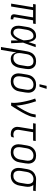

<svg xmlns="http://www.w3.org/2000/svg" viewBox="1508 -2300 1006 4063"><g transform="rotate(90 2011.5 -268.0)"><path d="M389 8H360Q342 8 325.5 3.5Q309 -1 298 -13Q287 -25 283.5 -42Q280 -59 283 -77L348 -465H194L117 0H56L133 -465H64L73 -520H487L478 -465H409L344 -77Q343 -71 344 -65Q345 -59 348.5 -55Q352 -51 357.5 -49Q363 -47 369 -47H389Z M672 8Q645 8 619.5 1Q594 -6 574.5 -22.5Q555 -39 543.5 -62Q532 -85 527.5 -110.5Q523 -136 524 -163Q525 -190 530 -218L550 -338Q553 -361 560 -384.5Q567 -408 579.5 -430Q592 -452 609.5 -471.5Q627 -491 648.5 -504Q670 -517 694.5 -522.5Q719 -528 742 -528Q762 -528 780 -521.5Q798 -515 812 -502.5Q826 -490 835 -474Q844 -458 850.5 -440.5Q857 -423 861.5 -405Q866 -387 870 -368Q882 -406 895 -444Q908 -482 920 -520H978Q954 -453 930.5 -386.5Q907 -320 882 -254Q886 -191 888 -127Q890 -63 894 0H836Q836 -36 836 -72Q836 -108 836 -144Q827 -127 817.5 -110Q808 -93 797 -76.5Q786 -60 773 -44.5Q760 -29 744 -17.5Q728 -6 709 1Q690 8 672 8ZM672 -47Q689 -47 705.5 -55Q722 -63 735 -76Q748 -89 758 -104Q768 -119 777.5 -134.5Q787 -150 794 -166Q801 -182 808 -198Q815 -214 821.5 -230.5Q828 -247 833 -263Q833 -279 832 -295Q831 -311 829 -327Q827 -343 825 -358.5Q823 -374 819.5 -389Q816 -404 810.5 -419Q805 -434 796 -446Q787 -458 773 -465.5Q759 -473 742 -473Q725 -473 707.5 -468Q690 -463 675.5 -452.5Q661 -442 649.5 -427Q638 -412 630 -396Q622 -380 617 -363Q612 -346 609 -329L589 -209Q586 -190 585 -172Q584 -154 585.5 -136Q587 -118 593 -101.5Q599 -85 610 -72.5Q621 -60 637 -53.5Q653 -47 672 -47Z M974 215 1066 -338Q1070 -362 1078 -386.5Q1086 -411 1099.5 -434Q1113 -457 1132.5 -475.5Q1152 -494 1175.5 -506Q1199 -518 1225 -523Q1251 -528 1275 -528Q1304 -528 1331 -522Q1358 -516 1379.5 -500.5Q1401 -485 1415.5 -462.5Q1430 -440 1436 -413.5Q1442 -387 1441.5 -359Q1441 -331 1436 -302L1416 -182Q1412 -159 1405 -136Q1398 -113 1386.5 -91Q1375 -69 1359 -49.5Q1343 -30 1321.5 -17Q1300 -4 1276 2Q1252 8 1229 8Q1202 8 1177.5 1Q1153 -6 1134 -22.5Q1115 -39 1104.5 -61.5Q1094 -84 1089 -109L1035 215ZM1206 -47Q1224 -47 1243 -51Q1262 -55 1278.5 -65Q1295 -75 1309 -89Q1323 -103 1332.5 -120Q1342 -137 1347.5 -155Q1353 -173 1356 -191L1376 -311Q1380 -331 1380.5 -350Q1381 -369 1378 -387.5Q1375 -406 1366.5 -422.5Q1358 -439 1344.5 -451Q1331 -463 1313 -468Q1295 -473 1275 -473Q1257 -473 1238.5 -469Q1220 -465 1203 -455Q1186 -445 1172.5 -431Q1159 -417 1149 -400Q1139 -383 1133.5 -365Q1128 -347 1125 -329L1106 -215Q1103 -195 1102.5 -175.5Q1102 -156 1104.5 -137Q1107 -118 1115 -101Q1123 -84 1136 -71.5Q1149 -59 1167.5 -53Q1186 -47 1206 -47Z M1701 8Q1673 8 1645.5 2Q1618 -4 1596 -19Q1574 -34 1559.5 -56.5Q1545 -79 1538.5 -105.5Q1532 -132 1532.5 -160.5Q1533 -189 1538 -218L1558 -338Q1562 -363 1570 -387.5Q1578 -412 1592.5 -435Q1607 -458 1627.5 -476.5Q1648 -495 1672 -507Q1696 -519 1721.5 -523.5Q1747 -528 1772 -528Q1800 -528 1827.5 -522Q1855 -516 1877 -501Q1899 -486 1914 -463.5Q1929 -441 1935.5 -414.5Q1942 -388 1941.5 -359.5Q1941 -331 1936 -302L1916 -182Q1912 -157 1904 -132.5Q1896 -108 1881.5 -85Q1867 -62 1846.5 -43.5Q1826 -25 1802 -13Q1778 -1 1752 3.5Q1726 8 1701 8ZM1701 -47Q1720 -47 1739 -51Q1758 -55 1775.5 -64.5Q1793 -74 1807.5 -88Q1822 -102 1831.5 -119Q1841 -136 1847 -154.5Q1853 -173 1856 -191L1876 -311Q1880 -331 1880.5 -350.5Q1881 -370 1877.5 -388.5Q1874 -407 1865.5 -423.5Q1857 -440 1842.5 -451.5Q1828 -463 1809.5 -468Q1791 -473 1772 -473Q1753 -473 1734.5 -469Q1716 -465 1698.5 -455.5Q1681 -446 1666.5 -432Q1652 -418 1642 -401Q1632 -384 1626 -365.5Q1620 -347 1617 -329L1597 -209Q1594 -189 1593.5 -169.5Q1593 -150 1596 -131.5Q1599 -113 1608 -96.5Q1617 -80 1631 -68.5Q1645 -57 1663.5 -52Q1682 -47 1701 -47ZM1762 -600 1797 -751H1860L1813 -600Z M2153 0Q2158 -34 2157 -67Q2156 -100 2152.5 -132.5Q2149 -165 2144 -197.5Q2139 -230 2132.5 -261.5Q2126 -293 2119 -324.5Q2112 -356 2103.5 -387Q2095 -418 2085.5 -448.5Q2076 -479 2065 -509L2122 -528Q2140 -478 2154.5 -426.5Q2169 -375 2180.5 -322.5Q2192 -270 2202 -216.5Q2212 -163 2216 -108Q2234 -137 2252 -166Q2270 -195 2287.5 -224.5Q2305 -254 2321 -283.5Q2337 -313 2351 -343.5Q2365 -374 2377 -405Q2389 -436 2394 -468L2403 -520H2464L2455 -468Q2448 -426 2432 -385.5Q2416 -345 2396.5 -305.5Q2377 -266 2355 -227.5Q2333 -189 2310 -150.5Q2287 -112 2263 -74.5Q2239 -37 2215 0Z M2823 8Q2798 8 2774 3.5Q2750 -1 2729.5 -12.5Q2709 -24 2694.5 -42Q2680 -60 2672 -82.5Q2664 -105 2664 -130Q2664 -155 2669 -180L2716 -465H2587L2596 -520H2964L2955 -465H2777L2728 -171Q2724 -146 2727.5 -121.5Q2731 -97 2746 -79.5Q2761 -62 2784 -54.5Q2807 -47 2832 -47Q2846 -47 2860.5 -51Q2875 -55 2888 -63L2879 -8Q2866 0 2851.5 4Q2837 8 2823 8Z M3201 8Q3173 8 3145.5 2Q3118 -4 3096 -19Q3074 -34 3059.5 -56.5Q3045 -79 3038.5 -105.5Q3032 -132 3032.5 -160.5Q3033 -189 3038 -218L3058 -338Q3062 -363 3070 -387.5Q3078 -412 3092.5 -435Q3107 -458 3127.5 -476.5Q3148 -495 3172 -507Q3196 -519 3221.5 -523.5Q3247 -528 3272 -528Q3300 -528 3327.5 -522Q3355 -516 3377 -501Q3399 -486 3414 -463.5Q3429 -441 3435.5 -414.5Q3442 -388 3441.5 -359.5Q3441 -331 3436 -302L3416 -182Q3412 -157 3404 -132.5Q3396 -108 3381.5 -85Q3367 -62 3346.5 -43.5Q3326 -25 3302 -13Q3278 -1 3252 3.5Q3226 8 3201 8ZM3201 -47Q3220 -47 3239 -51Q3258 -55 3275.5 -64.5Q3293 -74 3307.5 -88Q3322 -102 3331.5 -119Q3341 -136 3347 -154.5Q3353 -173 3356 -191L3376 -311Q3380 -331 3380.5 -350.5Q3381 -370 3377.5 -388.5Q3374 -407 3365.5 -423.5Q3357 -440 3342.5 -451.5Q3328 -463 3309.5 -468Q3291 -473 3272 -473Q3253 -473 3234.5 -469Q3216 -465 3198.5 -455.5Q3181 -446 3166.5 -432Q3152 -418 3142 -401Q3132 -384 3126 -365.5Q3120 -347 3117 -329L3097 -209Q3094 -189 3093.5 -169.5Q3093 -150 3096 -131.5Q3099 -113 3108 -96.5Q3117 -80 3131 -68.5Q3145 -57 3163.5 -52Q3182 -47 3201 -47Z M3698 8Q3669 8 3642 2Q3615 -4 3594 -19.5Q3573 -35 3558.5 -57.5Q3544 -80 3538 -106.5Q3532 -133 3532.5 -161Q3533 -189 3538 -218L3558 -338Q3562 -362 3570 -386Q3578 -410 3592 -432.5Q3606 -455 3625.5 -473Q3645 -491 3668.5 -503Q3692 -515 3716.5 -521.5Q3741 -528 3766 -528H3781L4023 -520L4014 -465L3893 -469Q3908 -454 3917 -434Q3926 -414 3930 -392.5Q3934 -371 3933 -348Q3932 -325 3928 -302L3908 -182Q3904 -158 3896 -133.5Q3888 -109 3874 -86Q3860 -63 3840.5 -44.5Q3821 -26 3797.5 -14Q3774 -2 3748 3Q3722 8 3698 8ZM3698 -47Q3716 -47 3735 -51Q3754 -55 3770.5 -65Q3787 -75 3801 -89Q3815 -103 3824.5 -120Q3834 -137 3839.5 -155Q3845 -173 3848 -191L3868 -311Q3871 -330 3872 -348Q3873 -366 3870.5 -383.5Q3868 -401 3861.5 -417Q3855 -433 3844 -445.5Q3833 -458 3817 -464.5Q3801 -471 3782 -472L3772 -473H3763Q3745 -473 3727 -467.5Q3709 -462 3692.5 -452.5Q3676 -443 3662.5 -428.5Q3649 -414 3640 -397.5Q3631 -381 3625.5 -363.5Q3620 -346 3617 -329L3597 -209Q3594 -189 3593.5 -170Q3593 -151 3596 -132.5Q3599 -114 3607 -97.5Q3615 -81 3628.5 -69Q3642 -57 3660 -52Q3678 -47 3698 -47Z"/></g></svg>

Font: Iosevka Light Oblique
Style: Regular
Weight: 300
Italic angle: -9°
Monospace: yes
Designer: Belleve Invis
Foundry: Belleve Invis
Version: Version 32.5.0; ttfautohint (v1.8.4)